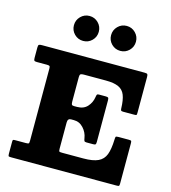

<svg xmlns="http://www.w3.org/2000/svg" viewBox="-142 -1125 1101 1238"><g transform="rotate(15 409.0 -506.0)"><path d="M115.5 -636.5H50Q35 -636.5 31.8 -641Q28.5 -645.5 28.5 -659.5V-728Q28.5 -743.5 33.8 -746.8Q39 -750 53.5 -750H738.5Q754 -750 757.5 -745.5Q761 -741 761 -726V-490.5Q761 -476.5 759.2 -473.8Q757.5 -471 743.5 -471H668.5Q657.5 -471 655 -476Q652.5 -481 652.5 -491Q651 -544.5 638.5 -576.5Q626 -608.5 595.5 -622.5Q565 -636.5 510 -636.5H363Q348.5 -636.5 342.2 -632.8Q336 -629 336 -613.5V-451Q336 -435 339.2 -429.5Q342.5 -424 354.5 -424H374.5Q418.5 -424 443.2 -451.2Q468 -478.5 473.5 -516Q475 -527 477.5 -532.2Q480 -537.5 490 -537.5H535Q549 -537.5 552.8 -533.8Q556.5 -530 556.5 -516V-239.5Q556.5 -226.5 553.2 -222.5Q550 -218.5 537 -218.5H493Q480.5 -218.5 477.8 -224.2Q475 -230 473 -242.5Q467.5 -279 441.2 -307.8Q415 -336.5 377.5 -336.5H358Q336 -336.5 336 -309.5V-134Q336 -117.5 340.5 -115.5Q345 -113.5 361.5 -113.5H500Q564 -113.5 598.5 -129.8Q633 -146 646.8 -182.5Q660.5 -219 662.5 -280.5Q663 -297.5 665 -301.8Q667 -306 684 -306H751.5Q766.5 -306 768.8 -302.2Q771 -298.5 771 -284V-19Q771 -5 768 -2.5Q765 0 751 0H52Q38 0 33.2 -1.5Q28.5 -3 28.5 -18V-98Q28.5 -110 31.5 -111.8Q34.5 -113.5 46.5 -113.5H115Q131.5 -113.5 135 -116.5Q138.5 -119.5 138.5 -136.5V-617Q138.5 -630.5 134 -633.5Q129.5 -636.5 115.5 -636.5ZM550 -845Q515.5 -845 491.2 -869.2Q467 -893.5 467 -928Q467 -962.5 491.2 -987Q515.5 -1011.5 550 -1011.5Q584.5 -1011.5 608.8 -987Q633 -962.5 633 -928Q633 -893.5 608.8 -869.2Q584.5 -845 550 -845ZM302 -845Q267.5 -845 243.2 -869.2Q219 -893.5 219 -928Q219 -962.5 243.2 -987Q267.5 -1011.5 302 -1011.5Q336.5 -1011.5 360.8 -987Q385 -962.5 385 -928Q385 -893.5 360.8 -869.2Q336.5 -845 302 -845Z"/></g></svg>

Font: Besley* Heavy
Style: Regular
Weight: 800
Designer: Owen Earl
Foundry: indestructible type*
Version: Version 3.000; ttfautohint (v1.8.3)